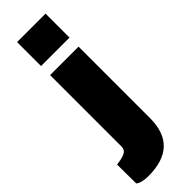

<svg xmlns="http://www.w3.org/2000/svg" viewBox="-312 -753 930 930"><g transform="rotate(-45 153.0 -288.5)"><path d="M262 -743H67V-579H262ZM262 -28V-517H67V-28C67 -7 57 6 20 14L-10 19L-9 149C-9 149 6 166 58 166C196 166 262 100 262 -28Z"/></g></svg>

Font: United Sans Black
Style: Regular
Weight: 900
Designer: Pablo Impallari, Rodrigo Fuenzalida (Modified by Dan O. Williams)
Version: Version 1.000;PS 001.000;hotconv 1.0.88;makeotf.lib2.5.64775